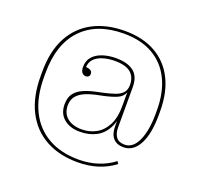

<svg xmlns="http://www.w3.org/2000/svg" viewBox="-140 -853 1187 1141"><g transform="rotate(20 453.5 -282.0)"><path d="M688 -44Q645 -44 622.5 -70Q600 -96 600 -143V-192H599V-358H594L599 -385V-407L619 -399V-143Q619 -107 635.5 -84Q652 -61 689 -61Q742 -61 771.5 -125.5Q801 -190 801 -297V-310H821V-298Q821 -176 785.5 -110Q750 -44 688 -44ZM413 -42Q350 -42 311.5 -74.5Q273 -107 273 -165Q273 -207 291.5 -232.5Q310 -258 343 -273Q376 -288 417 -297L472 -309Q508 -317 537 -327Q566 -337 582.5 -355Q599 -373 599 -404L603 -358H599Q587 -329 556.5 -315.5Q526 -302 476 -291L428 -281Q391 -273 360.5 -259.5Q330 -246 311.5 -223.5Q293 -201 293 -165Q293 -115 327 -87Q361 -59 418 -59Q467 -59 508 -81Q549 -103 574.5 -151.5Q600 -200 599 -279H611Q612 -195 587 -142.5Q562 -90 517 -66Q472 -42 413 -42ZM334 -364Q318 -364 309 -376.5Q300 -389 300 -410Q300 -451 323 -476.5Q346 -502 384.5 -514.5Q423 -527 467 -527Q541 -527 580 -496.5Q619 -466 619 -399L599 -407Q599 -455 567.5 -482Q536 -509 466 -509Q428 -509 393.5 -499Q359 -489 338 -467.5Q317 -446 317 -409L313 -416Q333 -416 345.5 -409Q358 -402 358 -387Q358 -377 351.5 -370.5Q345 -364 334 -364ZM82 -300Q82 -431 129 -519Q176 -607 261.5 -652Q347 -697 463 -697Q576 -697 656 -652Q736 -607 778.5 -522.5Q821 -438 821 -319V-310H801V-319Q801 -431 761.5 -512Q722 -593 646.5 -636.5Q571 -680 463 -680Q291 -680 197 -581.5Q103 -483 103 -300ZM694 60Q648 96 589.5 114.5Q531 133 463 133Q346 133 260.5 86Q175 39 128.5 -52Q82 -143 82 -273V-300H103V-273Q103 -151 145.5 -64Q188 23 269 69.5Q350 116 463 116Q528 116 584.5 97.5Q641 79 684 45Z"/></g></svg>

Font: Montagu Slab 144pt Thin
Style: Regular
Weight: 250
Version: Version 1.000